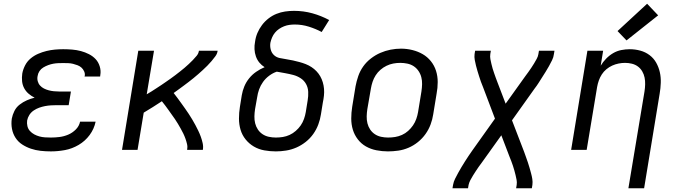

<svg xmlns="http://www.w3.org/2000/svg" viewBox="-20 -801 3640 1026"><path d="M252 8Q224 8 197 5Q170 2 145 -6.5Q120 -15 98.5 -29Q77 -43 63 -64.5Q49 -86 44 -112.5Q39 -139 43 -167Q47 -188 57 -208Q67 -228 85 -242Q103 -256 123.5 -265Q144 -274 165 -279Q147 -288 132.5 -300.5Q118 -313 109 -330Q100 -347 98 -367Q96 -387 99 -408Q103 -430 114 -451.5Q125 -473 143.5 -488.5Q162 -504 184 -513.5Q206 -523 228.5 -528.5Q251 -534 273.5 -536Q296 -538 318 -538Q342 -538 366 -536Q390 -534 412.5 -528Q435 -522 455.5 -511.5Q476 -501 491 -485Q506 -469 513 -446Q520 -423 516 -400Q516 -398 515.5 -396Q515 -394 515 -392H432Q432 -393 432 -394Q432 -395 433 -396Q435 -408 429.5 -420Q424 -432 415 -440Q406 -448 394 -452.5Q382 -457 370 -460Q358 -463 344.5 -463.5Q331 -464 318 -464Q305 -464 291.5 -463.5Q278 -463 264.5 -460.5Q251 -458 237.5 -453Q224 -448 211.5 -440.5Q199 -433 191 -421Q183 -409 181 -395Q178 -381 181.5 -367.5Q185 -354 194 -344Q203 -334 215 -328Q227 -322 240 -318.5Q253 -315 267 -313.5Q281 -312 295 -312H359L347 -239H283Q268 -239 252 -238Q236 -237 220.5 -234Q205 -231 189.5 -225.5Q174 -220 160 -210.5Q146 -201 137 -187Q128 -173 125 -157Q123 -142 126.5 -127Q130 -112 140 -101Q150 -90 163 -83Q176 -76 190.5 -72Q205 -68 220.5 -67Q236 -66 252 -66Q275 -66 298.5 -69Q322 -72 344.5 -81.5Q367 -91 385 -109Q403 -127 408 -151H491Q483 -112 459 -79.5Q435 -47 400 -26.5Q365 -6 327 1Q289 8 252 8Z M632 0 719 -530H803L764 -297Q778 -305 790.5 -313Q803 -321 816 -329.5Q829 -338 842 -346.5Q855 -355 867.5 -364Q880 -373 892.5 -381.5Q905 -390 917 -399.5Q929 -409 941.5 -418.5Q954 -428 965.5 -438Q977 -448 988.5 -458.5Q1000 -469 1010.5 -480Q1021 -491 1031 -503Q1041 -515 1043 -530H1143Q1141 -514 1131 -500.5Q1121 -487 1110.5 -474.5Q1100 -462 1088 -450Q1076 -438 1064 -427Q1052 -416 1039.5 -405Q1027 -394 1014 -383.5Q1001 -373 988 -363Q975 -353 961.5 -343Q948 -333 935 -323.5Q922 -314 908 -304Q919 -290 929 -276.5Q939 -263 949 -249Q959 -235 969 -221Q979 -207 988.5 -192.5Q998 -178 1007 -163Q1016 -148 1024 -133Q1032 -118 1039.5 -102.5Q1047 -87 1053 -70.5Q1059 -54 1063 -36Q1067 -18 1064 0H980Q983 -16 979.5 -31Q976 -46 971 -60Q966 -74 959.5 -87.5Q953 -101 945.5 -114Q938 -127 930.5 -140Q923 -153 914.5 -165Q906 -177 897.5 -189Q889 -201 880.5 -213Q872 -225 863 -237Q854 -249 845 -260Q821 -244 797 -229Q773 -214 748 -199L715 0Z M1454 8Q1423 8 1392.5 2.5Q1362 -3 1336.5 -18Q1311 -33 1292.5 -56Q1274 -79 1265.5 -107.5Q1257 -136 1257 -167.5Q1257 -199 1262 -230L1272 -292Q1276 -316 1285.5 -339Q1295 -362 1311 -382Q1327 -402 1348.5 -417Q1370 -432 1394 -442Q1378 -452 1366 -466.5Q1354 -481 1347.5 -499.5Q1341 -518 1340 -538Q1339 -558 1343 -578Q1346 -602 1355.5 -624.5Q1365 -647 1380 -667Q1395 -687 1415 -702.5Q1435 -718 1457.5 -727Q1480 -736 1503.5 -739.5Q1527 -743 1551 -743Q1602 -743 1649 -730Q1696 -717 1739 -694L1699 -630Q1667 -647 1630.5 -658.5Q1594 -670 1555 -670Q1541 -670 1526.5 -668Q1512 -666 1498 -660.5Q1484 -655 1471.5 -646.5Q1459 -638 1449.5 -626.5Q1440 -615 1434 -601Q1428 -587 1425 -573Q1422 -555 1426.5 -537Q1431 -519 1443.5 -507Q1456 -495 1474 -491Q1492 -487 1510 -484.5Q1528 -482 1545.5 -478Q1563 -474 1580 -469.5Q1597 -465 1613.5 -458.5Q1630 -452 1644.5 -442.5Q1659 -433 1671 -420.5Q1683 -408 1691.5 -393Q1700 -378 1705 -361Q1710 -344 1711.5 -326Q1713 -308 1711 -289.5Q1709 -271 1705 -252L1695 -190Q1691 -163 1681 -136Q1671 -109 1654 -85Q1637 -61 1613.5 -42.5Q1590 -24 1563.5 -12.5Q1537 -1 1509 3.5Q1481 8 1454 8ZM1454 -66Q1473 -66 1491.5 -69Q1510 -72 1527.5 -80Q1545 -88 1560.5 -101.5Q1576 -115 1587 -131Q1598 -147 1604.5 -165.5Q1611 -184 1614 -202L1624 -264Q1628 -287 1627 -310Q1626 -333 1615.5 -352Q1605 -371 1586.5 -383Q1568 -395 1547 -400.5Q1526 -406 1503.5 -410Q1481 -414 1459 -418Q1438 -411 1418.5 -396.5Q1399 -382 1385.5 -363Q1372 -344 1364.5 -323Q1357 -302 1354 -280L1343 -218Q1340 -199 1339.5 -179.5Q1339 -160 1343.5 -142Q1348 -124 1358 -109Q1368 -94 1383 -84Q1398 -74 1416.5 -70Q1435 -66 1454 -66Z M2053 8Q2022 8 1991.5 2Q1961 -4 1935.5 -18.5Q1910 -33 1892 -56.5Q1874 -80 1865.5 -108Q1857 -136 1857 -167.5Q1857 -199 1862 -230L1880 -340Q1885 -367 1894.5 -394.5Q1904 -422 1921 -446Q1938 -470 1962 -488.5Q1986 -507 2012.5 -518.5Q2039 -530 2067 -535.5Q2095 -541 2123 -541Q2154 -541 2184 -533.5Q2214 -526 2239 -511.5Q2264 -497 2282.5 -474Q2301 -451 2310 -422.5Q2319 -394 2319 -362.5Q2319 -331 2313 -300L2295 -190Q2291 -163 2281 -136Q2271 -109 2254 -85Q2237 -61 2213.5 -42Q2190 -23 2163 -11.5Q2136 0 2108 4Q2080 8 2053 8ZM2054 -66Q2073 -66 2091.5 -69Q2110 -72 2128 -80Q2146 -88 2161 -101.5Q2176 -115 2187 -131Q2198 -147 2204.5 -165.5Q2211 -184 2214 -202L2232 -312Q2235 -332 2235.5 -351Q2236 -370 2231.5 -388Q2227 -406 2216.5 -421.5Q2206 -437 2191 -447Q2176 -457 2157 -461Q2138 -465 2119 -465Q2100 -465 2081.5 -461.5Q2063 -458 2045.5 -449.5Q2028 -441 2013 -428Q1998 -415 1987.5 -398.5Q1977 -382 1971 -364Q1965 -346 1962 -328L1943 -218Q1940 -199 1939.5 -179.5Q1939 -160 1943.5 -142Q1948 -124 1958 -109Q1968 -94 1983 -84Q1998 -74 2016.5 -70Q2035 -66 2054 -66Z M2398 205 2401 187Q2404 170 2412 154Q2420 138 2428.5 122.5Q2437 107 2446 92Q2455 77 2464.5 62Q2474 47 2484 32Q2494 17 2504 3L2625 -167L2561 -336Q2555 -350 2550 -364Q2545 -378 2540.5 -392.5Q2536 -407 2531.5 -421.5Q2527 -436 2523.5 -450.5Q2520 -465 2517 -480.5Q2514 -496 2516 -512L2519 -530H2603L2600 -512Q2598 -498 2600.5 -485Q2603 -472 2606 -459.5Q2609 -447 2612.5 -434.5Q2616 -422 2620.5 -410Q2625 -398 2629 -386Q2633 -374 2638 -362L2682 -247L2770 -370Q2778 -382 2786.5 -393Q2795 -404 2803 -415.5Q2811 -427 2819 -438.5Q2827 -450 2834 -462Q2841 -474 2848 -486.5Q2855 -499 2857 -512L2860 -530H2943L2940 -512Q2938 -495 2930 -479Q2922 -463 2913.5 -447.5Q2905 -432 2895.5 -417Q2886 -402 2876.5 -387Q2867 -372 2857.5 -357Q2848 -342 2837 -328L2716 -158L2781 11Q2786 25 2791 39Q2796 53 2801 67.5Q2806 82 2810 96.5Q2814 111 2818 125.5Q2822 140 2824.5 155.5Q2827 171 2825 187L2822 205H2738L2741 187Q2743 173 2740.5 160Q2738 147 2735 134.5Q2732 122 2728.5 109.5Q2725 97 2721 85Q2717 73 2712.5 61Q2708 49 2703 37L2659 -78L2571 45Q2563 57 2554.5 68Q2546 79 2538 90.5Q2530 102 2522.5 113.5Q2515 125 2507.5 137Q2500 149 2493.5 161.5Q2487 174 2484 187L2481 205Z M3338 205 3424 -312Q3427 -331 3427.5 -350Q3428 -369 3424.5 -386.5Q3421 -404 3412 -419.5Q3403 -435 3389 -445.5Q3375 -456 3357 -460.5Q3339 -465 3320 -465Q3303 -465 3285.5 -461.5Q3268 -458 3251.5 -450.5Q3235 -443 3220.5 -431Q3206 -419 3196 -403.5Q3186 -388 3180 -371Q3174 -354 3171 -337L3115 0H3032L3119 -530H3203L3190 -450Q3202 -470 3219 -487.5Q3236 -505 3256.5 -517Q3277 -529 3300 -533.5Q3323 -538 3345 -538Q3374 -538 3401.5 -530.5Q3429 -523 3451 -506.5Q3473 -490 3486.5 -466Q3500 -442 3506 -415Q3512 -388 3511 -358.5Q3510 -329 3505 -300L3422 205ZM3328 -585 3280 -635 3438 -781 3497 -719Z"/></svg>

Font: Iosevka Curly Extended Oblique
Style: Regular
Weight: 400
Width: 7
Italic angle: -9°
Monospace: yes
Designer: Belleve Invis
Foundry: Belleve Invis
Version: Version 11.1.0; ttfautohint (v1.8.3)